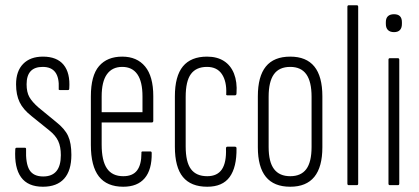

<svg xmlns="http://www.w3.org/2000/svg" viewBox="-20 -703 1589 729"><path d="M143 6Q86 6 60 -30Q34 -66 38 -136Q38 -142 43 -142H75Q79 -142 79 -137Q77 -82 92 -57.5Q107 -33 144 -33Q211 -33 211 -114Q211 -146 201 -167.5Q191 -189 167 -208L100 -262Q68 -287 54.5 -315Q41 -343 41 -383Q41 -433 68 -460.5Q95 -488 143 -488Q196 -488 221.5 -457Q247 -426 243 -367Q243 -361 238 -361H207Q206 -361 204 -362Q202 -363 203 -368Q205 -408 190 -428.5Q175 -449 142 -449Q81 -449 81 -383Q81 -353 91.5 -334.5Q102 -316 126 -295L193 -240Q226 -214 238.5 -187Q251 -160 251 -115Q251 -55 223.5 -24.5Q196 6 143 6Z M448 6Q386 6 355.5 -33Q325 -72 325 -153V-337Q325 -416 356 -452Q387 -488 444 -488Q500 -488 531 -450.5Q562 -413 562 -338V-244Q562 -238 556 -238H366V-154Q366 -93 386 -63.5Q406 -34 448 -34Q484 -34 500.5 -56Q517 -78 517 -121Q516 -128 521 -128H551Q556 -128 556 -122Q557 -59 529.5 -26.5Q502 6 448 6ZM366 -277H521V-337Q521 -393 501.5 -421Q482 -449 444 -449Q406 -449 386 -421Q366 -393 366 -337Z M767 6Q705 6 674.5 -31Q644 -68 644 -146V-337Q644 -414 674.5 -451Q705 -488 766 -488Q804 -488 830 -471.5Q856 -455 868.5 -423.5Q881 -392 878 -349Q878 -341 872 -341H843Q841 -341 839.5 -342.5Q838 -344 839 -347Q841 -394 822.5 -421.5Q804 -449 766 -449Q725 -449 705 -422Q685 -395 685 -335V-147Q685 -88 705 -61Q725 -34 767 -34Q805 -34 822.5 -60Q840 -86 838 -139Q838 -146 843 -146H872Q878 -146 878 -140Q879 -68 852 -31Q825 6 767 6Z M1082 6Q1020 6 989.5 -31.5Q959 -69 959 -144V-337Q959 -413 989.5 -450.5Q1020 -488 1082 -488Q1143 -488 1173.5 -450.5Q1204 -413 1204 -337V-144Q1204 -69 1173.5 -31.5Q1143 6 1082 6ZM1082 -34Q1123 -34 1143 -61Q1163 -88 1163 -145V-336Q1163 -393 1143 -421Q1123 -449 1082 -449Q1040 -449 1020 -421Q1000 -393 1000 -336V-145Q1000 -88 1020.5 -61Q1041 -34 1082 -34Z M1304 0Q1299 0 1299 -6V-677Q1299 -683 1304 -683H1335Q1340 -683 1340 -677V-6Q1340 0 1335 0Z M1460 0Q1455 0 1455 -6V-476Q1455 -482 1460 -482H1491Q1496 -482 1496 -476V-6Q1496 0 1491 0ZM1476 -581Q1461 -581 1453 -589Q1445 -597 1445 -612V-619Q1445 -634 1453 -641.5Q1461 -649 1476 -649Q1491 -649 1498.5 -641.5Q1506 -634 1506 -619V-612Q1506 -597 1498.5 -589Q1491 -581 1476 -581Z"/></svg>

Font: Sofia Sans Extra Condensed Light
Style: Regular
Weight: 300
Designer: Botio Nikoltchev, Ani Petrova
Foundry: lettersoup
Version: Version 4.101